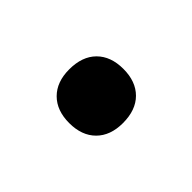

<svg xmlns="http://www.w3.org/2000/svg" viewBox="-38 -467 303 303"><g transform="rotate(45 114.0 -315.5)"><path d="M54 -315Q54 -344 70 -360Q86 -376 114 -376Q142 -376 158 -360Q174 -344 174 -315Q174 -287 158 -271Q142 -255 114 -255Q86 -255 70 -271Q54 -287 54 -315Z"/></g></svg>

Font: Easer Grotesk Light
Style: Regular
Weight: 300
Designer: Boardeaser, Bonnie Shaver-Troup, Thomas Jockin
Foundry: Lexend
Version: Version 1.008;Glyphs 3.1.2 (3151)